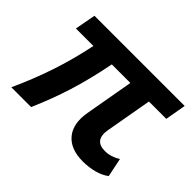

<svg xmlns="http://www.w3.org/2000/svg" viewBox="-113 -690 885 885"><g transform="rotate(45 329.5 -247.5)"><path d="M25 0Q70 -98 102.5 -195Q135 -292 158 -402H44L63 -504H651L633 -402H520L480 -176Q466 -97 538 -97Q576 -97 613 -120L632 -28Q609 -10 574 -0.5Q539 9 500 9Q419 9 381 -37Q343 -83 357 -164L399 -402H278Q255 -284 225 -188.5Q195 -93 154 0Z"/></g></svg>

Font: Livvic SemiBold
Style: Italic
Weight: 600
Italic angle: -10°
Designer: Jacques Le Bailly, Baron von Fonthausen
Version: Version 1.001; ttfautohint (v1.8.2)